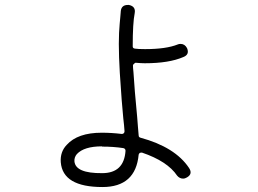

<svg xmlns="http://www.w3.org/2000/svg" viewBox="-20 -750 1040 774"><path d="M393 4Q233 4 225 -96Q222 -138 249 -166Q293 -215 390 -215Q430 -215 471 -210Q476 -210 479 -213Q482 -216 482 -221Q480 -249 478 -264L477 -273Q471 -331 463 -456Q461 -488 460 -518.5Q459 -549 459 -573Q459 -597 460 -618Q461 -639 462.5 -654.5Q464 -670 465 -681.5Q466 -693 466.5 -699.5Q467 -706 467 -706Q470 -730 495 -730H500Q528 -724 523 -697Q515 -657 515 -563Q515 -555 524 -554Q536 -552 565 -552Q650 -552 697 -571Q701 -573 708 -573Q725 -573 734 -556Q745 -530 719 -520Q661 -495 564 -495Q550 -495 527 -497H526Q516 -491 516 -486Q516 -477 518 -459Q522 -391 533 -278Q534 -264 536 -239.5Q538 -215 539 -204Q539 -197 546 -195Q686 -157 742 -73Q758 -49 734 -35Q726 -30 718 -30Q704 -30 694 -42Q655 -100 552 -135L544 -134Q541 -132 539 -127Q527 4 393 4ZM391 -160Q319 -160 290 -129Q279 -116 280 -100Q284 -51 392 -52Q480 -52 486 -142Q486 -151 477 -153Q437 -159 392 -159Z"/></svg>

Font: Shin Retro Maru Gothic Regular
Style: Regular
Weight: 400
Designer: Iose
Foundry: Typographish
Version: Version 1.002